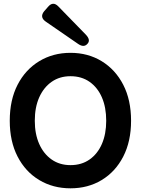

<svg xmlns="http://www.w3.org/2000/svg" viewBox="-20 -1006 766 1043"><path d="M363 17Q268 17 193 -28Q118 -73 75.5 -155.5Q33 -238 33 -350Q33 -463 75.5 -545.5Q118 -628 193 -673.5Q268 -719 363 -719Q458 -719 532.5 -673.5Q607 -628 649.5 -545.5Q692 -463 692 -350Q692 -238 649.5 -155.5Q607 -73 532.5 -28Q458 17 363 17ZM363 -109Q423 -109 466.5 -139.5Q510 -170 533.5 -224Q557 -278 557 -350Q557 -423 533.5 -477Q510 -531 466.5 -561.5Q423 -592 363 -592Q304 -592 260.5 -561.5Q217 -531 193 -477Q169 -423 169 -350Q169 -278 193 -224Q217 -170 260.5 -139.5Q304 -109 363 -109ZM455 -768Q436 -746 405 -767L228 -889Q194 -913 220 -945L241 -969Q268 -1001 297 -971L447 -817Q474 -788 455 -768Z"/></svg>

Font: Zen Maru Gothic Black
Style: Regular
Weight: 900
Designer: Yoshimichi Ohira
Foundry: Positype
Version: Version 1.001